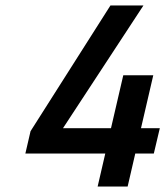

<svg xmlns="http://www.w3.org/2000/svg" viewBox="-20 -680 606 704"><path d="M338 4 366 -117H73L92 -199L385 -660H506L211 -210H387L432 -404H542L497 -210H566L544 -117H476L448 4Z"/></svg>

Font: Titillium Web SemiBold
Style: Italic
Weight: 600
Italic angle: -13°
Version: Version 1.002;PS 57.000;hotconv 1.0.70;makeotf.lib2.5.55311